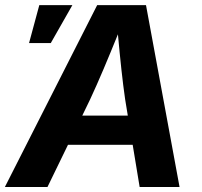

<svg xmlns="http://www.w3.org/2000/svg" viewBox="-41 -748 808 768"><path d="M-21.5 0 347.7 -727.5H543L677.2 0H517.6L489.7 -168.9H231L148.9 0ZM288.1 -285.6H470.2L459.5 -351.1Q451.7 -404.8 444.6 -470.2Q437.5 -535.6 430.7 -610.8Q400.9 -537.1 373.3 -471.9Q345.7 -406.7 319.8 -351.1ZM75.2 -575.7 116.2 -727.5H248.5L162.1 -575.7Z"/></svg>

Font: Inter
Style: Bold Italic
Weight: 700
Italic angle: -9.39999°
Designer: Rasmus Andersson
Foundry: rsms
Version: Version 4.001;git-9221beed3